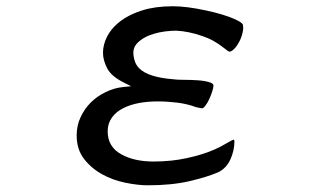

<svg xmlns="http://www.w3.org/2000/svg" viewBox="-20 -520 1040 599"><path d="M396 -357.4V-357.9Q397 -375.5 410.9 -388.2Q424.8 -400.9 443.4 -408.7Q474.1 -421.4 514.6 -423.8Q522 -424.3 529.3 -424.3H529.8Q568.4 -422.4 610.8 -407.7Q629.9 -401.4 645.5 -392.6Q661.1 -383.8 672.4 -375Q687.5 -363.3 690.2 -361.6Q692.9 -359.9 693.8 -359.4Q695.3 -358.9 696.3 -358.9Q702.1 -358.9 710.4 -367.2Q718.8 -375.5 726.1 -389.2Q733.4 -402.8 736.8 -418.5Q738.8 -426.3 738.8 -432.6Q738.8 -439 737.3 -444.3Q732.9 -451.2 710.9 -460.9Q677.7 -475.6 623 -487.3Q562 -500.5 519.5 -500.5Q464.8 -500.5 424.3 -487.8Q361.8 -468.3 329.1 -428.7Q320.3 -418 314.5 -406.7Q301.3 -380.9 301.3 -355.5Q301.3 -332 314.5 -306.6Q327.6 -281.7 366.7 -262.2L389.2 -251L364.3 -248.5Q335.9 -245.6 310.1 -232.9Q255.9 -207 231.4 -154.3Q219.2 -128.4 219.2 -97.7Q219.2 -54.2 241.7 -24.9Q264.6 4.9 298.1 23.4Q331.5 42 370.8 50Q410.2 58.1 441.4 58.1Q515.6 58.1 571 45.2Q626.5 32.2 660.2 17.6Q686 5.4 698.7 -22.5Q711.4 -50.3 711.4 -80.1Q711.4 -81.5 709.5 -84Q709.5 -84.5 709 -84.5Q704.6 -83.5 688 -73.7Q665 -60.1 648.4 -53.2Q614.3 -38.1 564.9 -27.1Q515.6 -16.1 459 -16.1Q398.4 -16.1 358.4 -38.6Q315.9 -62 315.9 -110.4Q315.9 -135.3 329.6 -153.8Q342.8 -171.9 364.7 -182.6Q406.2 -203.6 472.7 -203.6Q502.4 -203.6 533.7 -199.7Q564.9 -195.8 592.3 -185.5Q607.4 -182.1 610.4 -182.1Q616.7 -182.1 627 -199.7Q635.7 -214.8 642.6 -236.3Q646 -248 646 -252.9Q646 -259.3 634.3 -263.2Q618.7 -268.1 597.2 -269.5Q575.2 -271 553 -271Q530.8 -271 518.6 -272.9Q441.9 -279.3 414.6 -306.6Q405.3 -315.9 401.4 -327.1Q396 -341.3 396 -357.4ZM709 -84.5Z"/></svg>

Font: Bakudai
Style: ExtraLight
Weight: 200
Version: Version 1.48